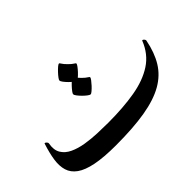

<svg xmlns="http://www.w3.org/2000/svg" viewBox="-112 -1118 1486 1486"><g transform="rotate(-45 630.5 -375.0)"><path d="M470.2 4.9Q337.9 4.9 252.7 -12.2Q167.5 -29.3 121.1 -62.5Q74.7 -95.7 60.1 -144Q45.4 -192.4 54.7 -255.1Q64 -317.9 88.9 -394Q90.8 -399.9 97.4 -396.5Q104 -393.1 109.6 -385.7Q115.2 -378.4 113.8 -372.6Q102.1 -310.5 126 -270.8Q149.9 -231 198.2 -208.5Q246.6 -186 308.1 -176Q369.6 -166 433.3 -163.6Q497.1 -161.1 551.8 -161.1Q715.8 -161.1 843.3 -182.9Q970.7 -204.6 1057.9 -261.5Q1145 -318.4 1186.5 -423.8Q1189 -429.2 1195.1 -425.5Q1201.2 -421.9 1206.3 -415Q1211.4 -408.2 1210 -402.3Q1188.5 -291.5 1140.9 -213.9Q1093.3 -136.2 1008.3 -87.9Q923.3 -39.6 791.5 -17.3Q659.7 4.9 470.2 4.9ZM701.7 -659.2Q701.7 -652.8 690.2 -637.2Q678.7 -621.6 662.6 -604.2Q646.5 -586.9 631.8 -574.7Q617.2 -562.5 611.3 -562.5Q603.5 -562.5 587.9 -574.2Q572.3 -585.9 555.4 -602.8Q538.6 -619.6 526.9 -635.5Q515.1 -651.4 515.1 -659.2Q515.1 -666 526.6 -681.4Q538.1 -696.8 554.2 -713.9Q570.3 -731 584.7 -743.2Q599.1 -755.4 605.5 -755.4Q610.8 -754.9 618.7 -741.2Q626.5 -727.5 650.4 -703.6Q674.3 -679.7 688 -672.1Q701.7 -664.6 701.7 -659.2ZM701.7 -508.8Q701.7 -502.4 690.2 -487.1Q678.7 -471.7 662.6 -454.3Q646.5 -437 631.8 -424.8Q617.2 -412.6 611.3 -412.6Q603.5 -412.6 587.9 -424.3Q572.3 -436 555.4 -452.9Q538.6 -469.7 526.9 -485.4Q515.1 -501 515.1 -508.8Q515.1 -515.6 526.6 -531Q538.1 -546.4 554.2 -563.5Q570.3 -580.6 584.7 -592.8Q599.1 -605 605.5 -605Q610.8 -604.5 618.7 -591.1Q626.5 -577.6 650.4 -553.2Q674.3 -529.8 688 -522Q701.7 -514.2 701.7 -508.8Z"/></g></svg>

Font: Awami Nastaliq
Style: Regular
Weight: 400
Designer: Peter Martin, SIL International
Foundry: SIL International
Version: Version 3.100